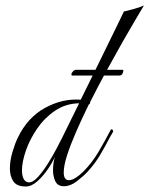

<svg xmlns="http://www.w3.org/2000/svg" viewBox="-20 -674 544 699"><path d="M74 5Q41 5 28.5 -14Q16 -33 16 -60Q16 -89 25.5 -121Q35 -153 45 -173Q80 -246 143.5 -281Q207 -316 274 -311Q297 -358 322.5 -409.5Q348 -461 370.5 -507.5Q393 -554 409.5 -587.5Q426 -621 431 -632Q448 -636 468 -641.5Q488 -647 504 -654Q494 -637 472.5 -601Q451 -565 423.5 -516.5Q396 -468 366 -413Q336 -358 308 -302V-300Q308 -296 303 -293Q278 -242 257.5 -195Q237 -148 224.5 -109.5Q212 -71 212 -46Q212 -18 231 -18Q242 -18 256 -27Q270 -36 283 -49Q315 -81 338.5 -121Q362 -161 383 -201Q383 -203 385 -203Q392 -203 392 -195Q392 -195 387 -186Q382 -177 381 -176Q363 -141 344 -109Q325 -77 298 -48Q283 -32 259.5 -14Q236 4 213 4Q190 4 181.5 -14Q173 -32 173 -54Q173 -68 175 -81Q177 -94 180 -104Q173 -86 155.5 -60Q138 -34 116.5 -14.5Q95 5 74 5ZM86 -10Q100 -10 117.5 -29Q135 -48 152.5 -75.5Q170 -103 184 -129.5Q198 -156 205 -170L268 -298Q219 -297 180.5 -271Q142 -245 115 -205.5Q88 -166 74 -125Q60 -84 60 -54Q60 -34 66.5 -22Q73 -10 86 -10ZM243 -399Q240 -399 240 -403Q240 -408 245.5 -414Q251 -420 258 -420H427Q429 -420 429 -417Q429 -411 425.5 -405Q422 -399 414 -399Z"/></svg>

Font: Mea Culpa
Style: Regular
Weight: 400
Designer: Robert E. Leuschke
Foundry: Robert E. Leuschke
Version: Version 1.010; ttfautohint (v1.8.3)